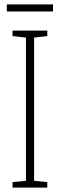

<svg xmlns="http://www.w3.org/2000/svg" viewBox="-20 -853 272 873"><path d="M221 -833H11V-801H221ZM195 0V-25L135 -31V-682L195 -689V-714H37V-689L98 -682V-31L37 -25V0Z"/></svg>

Font: Noto Sans Hebrew ExtraCondensed ExtraLight
Style: Regular
Weight: 200
Width: 2
Designer: Monotype Design Team
Foundry: Monotype Imaging Inc.
Version: Version 2.004